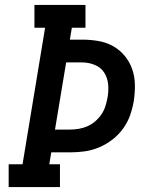

<svg xmlns="http://www.w3.org/2000/svg" viewBox="-20 -755 640 775"><path d="M15 0V-92H71L162 -643H119V-735H325V-643H270L262 -595H312Q345 -595 377 -589.5Q409 -584 436 -569Q463 -554 483 -530Q503 -506 513.5 -476Q524 -446 524.5 -413Q525 -380 520 -347Q515 -318 505 -289.5Q495 -261 476.5 -235.5Q458 -210 433 -191Q408 -172 379.5 -160Q351 -148 321.5 -144Q292 -140 263 -140H187L179 -92H222V0ZM263 -232Q280 -232 298 -235Q316 -238 333 -245.5Q350 -253 364.5 -265.5Q379 -278 389.5 -293.5Q400 -309 405.5 -326.5Q411 -344 414 -361Q419 -388 416.5 -414.5Q414 -441 400.5 -462Q387 -483 362.5 -493Q338 -503 312 -503H247L202 -232Z"/></svg>

Font: Iosevka Slab Semibold Extended
Style: Italic
Weight: 600
Width: 7
Italic angle: -9°
Monospace: yes
Designer: Belleve Invis
Foundry: Belleve Invis
Version: Version 11.1.0; ttfautohint (v1.8.3)